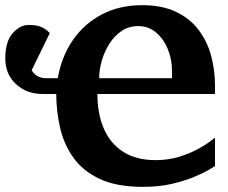

<svg xmlns="http://www.w3.org/2000/svg" viewBox="-40 -707 882 743"><path d="M513.7 16.1Q409.7 16.1 343.8 -15.6Q277.8 -47.4 241.7 -100.1Q205.6 -152.8 191.7 -216.3Q177.7 -279.8 177.7 -343.3Q168.9 -343.3 150.9 -343.3Q132.8 -343.3 125 -343.3Q63 -343.3 21.7 -381.6Q-19.5 -419.9 -19.5 -480.5Q-19.5 -545.9 8.8 -578.1Q37.1 -610.4 70.8 -610.4Q98.1 -610.4 116.2 -604Q134.3 -597.7 152.8 -579.1L82.5 -435.1Q100.1 -404.3 141.1 -404.3H183.6Q198.2 -488.3 241.9 -551.8Q285.6 -615.2 354 -651.1Q422.4 -687 509.8 -687Q587.4 -687 641.4 -661.1Q695.3 -635.3 728.5 -591.3Q761.7 -547.4 776.9 -491.7Q792 -436 792 -376Q792 -368.2 792 -359.9Q792 -351.6 792 -343.3H336.9Q336.9 -268.6 361.1 -210.9Q385.3 -153.3 435.3 -120.4Q485.4 -87.4 562.5 -87.4Q612.3 -87.4 654.3 -100.6Q696.3 -113.8 727.1 -130.9Q757.8 -147.9 774.9 -161.1Q792 -174.3 792 -174.3V-64.5Q792 -64.5 772.2 -52.2Q752.4 -40 715.6 -24.2Q678.7 -8.3 627.7 3.9Q576.7 16.1 513.7 16.1ZM343.8 -404.3H625.5V-434.6Q625.5 -478.5 609.1 -517.8Q592.8 -557.1 563.5 -581.5Q534.2 -606 495.1 -606Q458.5 -606 430.4 -586.9Q402.3 -567.9 383.1 -537.4Q363.8 -506.8 353.8 -471.7Q343.8 -436.5 343.8 -404.3Z"/></svg>

Font: Charis
Style: Bold
Weight: 700
Designer: Walt Agee, Miriam Martin, Annie Olsen, Victor Gaultney, Lorna Priest, Alan Ward, Bob Hallissy, Martin Hosken, Sharon Cor
Foundry: SIL Global
Version: Version 7.000